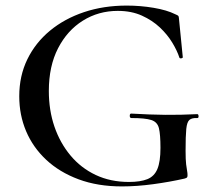

<svg xmlns="http://www.w3.org/2000/svg" viewBox="-20 -656 765 688"><path d="M417 12Q330 12 261.5 -13.5Q193 -39 145.5 -83.5Q98 -128 73.5 -186Q49 -244 49 -311Q49 -384 78 -443.5Q107 -503 159 -546Q211 -589 281 -612.5Q351 -636 434 -636Q483 -636 530.5 -628Q578 -620 608 -605Q618 -601 619.5 -598.5Q621 -596 622 -582L635 -451Q635 -448 630 -447Q625 -446 623 -449Q615 -474 597.5 -503Q580 -532 553 -557.5Q526 -583 488.5 -600Q451 -617 402 -617Q333 -617 277 -582Q221 -547 188 -483Q155 -419 155 -330Q155 -261 175 -202.5Q195 -144 232.5 -99Q270 -54 323 -29Q376 -4 442 -4Q483 -4 508 -14Q533 -24 544 -50.5Q555 -77 555 -126Q555 -174 549.5 -196.5Q544 -219 522 -226Q500 -233 451 -233Q445 -233 445 -241Q445 -249 450 -249Q518 -245 572.5 -244.5Q627 -244 687 -247Q691 -247 691.5 -240Q692 -233 687 -233Q668 -234 659 -226.5Q650 -219 647.5 -194Q645 -169 645 -116Q645 -83 647 -67Q649 -51 650.5 -43.5Q652 -36 652 -28Q652 -22 650 -20Q648 -18 641 -16Q588 -4 529 4Q470 12 417 12Z"/></svg>

Font: Cormorant Infant Light SemiBold
Style: Regular
Weight: 600
Version: Version 4.001